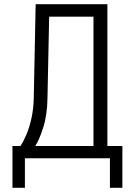

<svg xmlns="http://www.w3.org/2000/svg" viewBox="-20 -750 640 910"><path d="M39 140V-58H77Q90 -77 104.5 -110.5Q119 -144 129 -189Q139 -234 140 -285L149 -730H489V-58H560V140H501V0H98V140ZM147 -58H423V-671H213L205 -285Q204 -205 184.5 -144.5Q165 -84 147 -58Z"/></svg>

Font: JetBrains Mono NL ExtraLight
Style: Regular
Weight: 200
Designer: Philipp Nurullin, Konstantin Bulenkov
Foundry: JetBrains
Version: Version 2.304; ttfautohint (v1.8.4.7-5d5b)